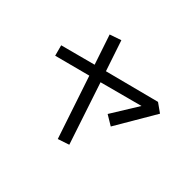

<svg xmlns="http://www.w3.org/2000/svg" viewBox="-162 -1024 1324 1324"><g transform="rotate(45 500.0 -362.0)"><path d="M266.6 -728.5 351.6 -757.8 427.7 -531.2 831.1 -635.7 898.4 -587.9 720.7 -285.2 644.5 -331.1 770.5 -535.2 455.1 -451.2 607.4 5.9 523.4 34.2 368.2 -428.7 104.5 -359.4 83 -439.5 340.8 -507.8Z"/></g></svg>

Font: Gothic A1 Medium
Style: Regular
Weight: 500
Designer: HanYang I&C Co.,Ltd.
Foundry: HanYang I&C Co.,Ltd.
Version: Version 2.50